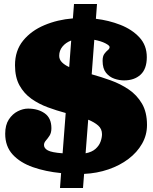

<svg xmlns="http://www.w3.org/2000/svg" viewBox="-20 -855 765 960"><path d="M350 -835H465L459.5 -761Q523.5 -753.5 581.8 -730.8Q640 -708 677 -668.2Q714 -628.5 714 -569Q714 -510.5 683 -481.8Q652 -453 600 -453Q576.5 -453 551.8 -461.5Q527 -470 510 -491.2Q493 -512.5 493 -551Q493 -574 501.8 -585.8Q510.5 -597.5 519.2 -604.5Q528 -611.5 528 -620Q528 -627.5 506.8 -638.5Q485.5 -649.5 451.5 -656L438.5 -483.5Q485.5 -470.5 534 -453Q582.5 -435.5 623.5 -407.8Q664.5 -380 689.8 -337Q715 -294 715 -230Q715 -179.5 690.2 -136.2Q665.5 -93 622.2 -60.2Q579 -27.5 522 -8Q465 11.5 400.5 14.5L395 85H280L285.5 10.5Q208 3 144.5 -19.2Q81 -41.5 43.5 -82.2Q6 -123 6 -186Q6 -230 24.2 -257.8Q42.5 -285.5 69 -298.8Q95.5 -312 120 -312Q170.5 -312 203.8 -288.2Q237 -264.5 237 -214Q237 -191 227.8 -176.8Q218.5 -162.5 209.2 -152Q200 -141.5 200 -130Q200 -113.5 219.2 -103Q238.5 -92.5 293 -88.5L308.5 -290Q263.5 -302 218.8 -318.5Q174 -335 137 -361.2Q100 -387.5 77.5 -428Q55 -468.5 55 -529Q55 -602 95.5 -651.8Q136 -701.5 202 -729.2Q268 -757 344.5 -763ZM276 -576Q276 -557.5 289.5 -543.8Q303 -530 326 -519.5L336 -652.5Q308.5 -642 292.2 -622Q276 -602 276 -576ZM490 -184Q490 -210.5 471 -227.2Q452 -244 421 -256.5L408 -88.5Q439.5 -94.5 457.5 -110.5Q475.5 -126.5 482.8 -146.8Q490 -167 490 -184Z"/></svg>

Font: Besley* Fatface
Style: Regular
Weight: 900
Designer: Owen Earl
Foundry: indestructible type*
Version: Version 3.000; ttfautohint (v1.8.3)